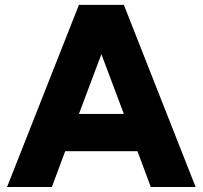

<svg xmlns="http://www.w3.org/2000/svg" viewBox="-20 -752 815 772"><path d="M188.5 0H8.3L297.4 -732.4H478L766.6 0H586.4L532.7 -144H242.2ZM297.4 -293.9H478L387.7 -534.2Z"/></svg>

Font: Kumbh Sans ExtraBold
Style: Regular
Weight: 800
Version: Version 1.005